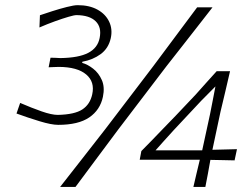

<svg xmlns="http://www.w3.org/2000/svg" viewBox="-20 -742 1002 762"><path d="M211 -246.5Q184 -246.5 136.5 -261Q89 -275.5 45.5 -291.5L60 -333.5Q105 -314 145 -300Q185 -286 209.5 -286Q276.5 -287.5 307 -307.8Q337.5 -328 346 -367.5Q357 -417 322 -446.5Q287 -476 214 -476.5Q203.5 -476 193 -475.8Q182.5 -475.5 173 -475L180.5 -513Q190 -513 200 -512.5Q210 -512 219.5 -511.5Q292.5 -512.5 330.2 -532.2Q368 -552 375.5 -591.5Q384 -633.5 359.8 -657.5Q335.5 -681.5 283.5 -682Q274.5 -682 251.5 -675.2Q228.5 -668.5 198 -657.5Q167.5 -646.5 136.5 -633L138.5 -681.5Q157.5 -688 187 -697.5Q216.5 -707 245 -714.2Q273.5 -721.5 288.5 -721.5Q334.5 -721.5 366.8 -703.8Q399 -686 413.2 -656Q427.5 -626 419.5 -590Q410.5 -550 379.5 -527.2Q348.5 -504.5 307 -497L306 -492.5Q328 -486.5 350 -469.2Q372 -452 384.2 -424.2Q396.5 -396.5 388.5 -358Q377.5 -305.5 334.2 -276Q291 -246.5 211 -246.5ZM218.5 0Q262 -55.5 303.2 -108.2Q344.5 -161 397.5 -229L588 -479Q641 -550 680.8 -603.5Q720.5 -657 762.5 -713H823.5Q793.5 -674.5 765.8 -639Q738 -603.5 707.8 -564.8Q677.5 -526 640.5 -479L450 -229Q399 -160.5 359.8 -108Q320.5 -55.5 279.5 0ZM747.5 0Q754 -27.5 759.8 -52.8Q765.5 -78 773 -108H534.5L541 -142.5Q557.5 -159 581 -183.2Q604.5 -207.5 629.8 -233.8Q655 -260 676 -281.5L756.5 -366.5Q777 -389.5 798 -413Q819 -436.5 840 -459.5H893Q883 -417 873.8 -377Q864.5 -337 855 -298L823 -147.5Q847.5 -148 874.2 -148.8Q901 -149.5 920.5 -150L911 -105.5Q891.5 -106 865.5 -106.5Q839.5 -107 815 -107.5Q809.5 -76.5 805 -52Q800.5 -27.5 795 0ZM669 -225Q645.5 -199.5 627.5 -179.2Q609.5 -159 597.5 -145.5H782.5L813.5 -288.5Q819 -316.5 824.5 -344.5Q830 -372.5 835 -399Q821.5 -385.5 807.5 -371.2Q793.5 -357 779 -342.5Z"/></svg>

Font: Commissioner Loud ExtraLight
Style: Italic
Weight: 200
Italic angle: -12°
Designer: Kostas Bartsokas
Foundry: Kostas Bartsokas
Version: Version 1.000; ttfautohint (v1.8.3)